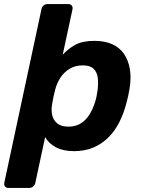

<svg xmlns="http://www.w3.org/2000/svg" viewBox="-56 -730 697 940"><path d="M-15 190Q-26 190 -31.5 183Q-37 176 -35 165L147 -685Q149 -696 157 -703Q165 -710 176 -710H279Q289 -710 295 -703Q301 -696 299 -685L251 -462Q276 -490 311.5 -510Q347 -530 406 -530Q457 -530 493.5 -513.5Q530 -497 551.5 -465.5Q573 -434 580 -390.5Q587 -347 578 -294Q575 -275 571.5 -260Q568 -245 563 -226Q550 -175 528 -131.5Q506 -88 474 -56.5Q442 -25 400.5 -7.5Q359 10 307 10Q253 10 217.5 -9Q182 -28 165 -59L117 165Q115 176 106.5 183Q98 190 88 190ZM279 -110Q315 -110 340.5 -126.5Q366 -143 382.5 -170Q399 -197 409 -229Q414 -244 417 -260Q420 -276 422 -291Q426 -323 422.5 -350Q419 -377 402 -393.5Q385 -410 349 -410Q312 -410 284.5 -393Q257 -376 240 -350Q223 -324 215 -294Q210 -276 206 -257Q202 -238 199 -219Q194 -191 199.5 -166.5Q205 -142 224 -126Q243 -110 279 -110Z"/></svg>

Font: Rubik SemiBold
Style: Italic
Weight: 600
Italic angle: -12°
Designer: Hubert and Fischer
Foundry: Hubert and Fischer
Version: Version 2.300;gftools[0.9.30]